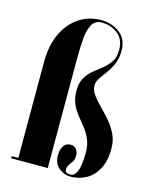

<svg xmlns="http://www.w3.org/2000/svg" viewBox="-110 -787 703 872"><g transform="rotate(15 241.5 -350.5)"><path d="M305 11Q275 11 250.2 -9.2Q225.5 -29.5 225.5 -69Q225.5 -96 237 -112.8Q248.5 -129.5 268.5 -129.5Q286.5 -129.5 296.2 -117.5Q306 -105.5 306 -86.5Q306 -70 298.8 -59Q291.5 -48 284.5 -38Q277.5 -28 277.5 -15.5Q277.5 2 301.5 2Q318.5 2 328 -14Q337.5 -30 341.2 -55.8Q345 -81.5 345 -110.5Q345 -148 333.5 -174.5Q322 -201 305 -222.5Q288 -244 271 -265Q254 -286 242.5 -311.8Q231 -337.5 231 -373.5Q231 -410.5 245 -434.5Q259 -458.5 280 -475.5Q301 -492.5 321.8 -508.8Q342.5 -525 356.5 -546.5Q370.5 -568 370.5 -601Q370.5 -651 338.5 -676.5Q306.5 -702 262.5 -702Q230.5 -702 216.5 -675.5Q202.5 -649 199.2 -605.8Q196 -562.5 196 -512V0H24V-10H55V-462Q55 -538 81 -594Q107 -650 152.8 -681Q198.5 -712 257 -712Q308.5 -712 345.2 -683.8Q382 -655.5 382 -602Q382 -565 370.2 -538.2Q358.5 -511.5 343 -491Q327.5 -470.5 315.8 -453Q304 -435.5 304 -417.5Q304 -395.5 319 -374.8Q334 -354 356.2 -331.8Q378.5 -309.5 400.5 -284.2Q422.5 -259 437.5 -228.8Q452.5 -198.5 452.5 -160.5Q452.5 -99.5 431.2 -61.8Q410 -24 376.5 -6.5Q343 11 305 11Z"/></g></svg>

Font: Imbue 100pt ExtraBold
Style: Regular
Weight: 800
Designer: Tyler Finck
Foundry: Etcetera Type Company
Version: Version 1.102; ttfautohint (v1.8.3)